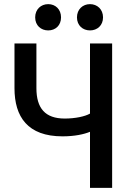

<svg xmlns="http://www.w3.org/2000/svg" viewBox="-20 -904 668 928"><path d="M522 4H415V-267C386 -255 341 -245 282 -245C114 -245 50 -339 50 -478V-694H156V-478C156 -381 198 -331 293 -331C343 -331 391 -341 415 -355V-694H522ZM275 -820C275 -781 248 -757 213 -757C178 -757 150 -781 150 -820C150 -859 178 -884 213 -884C248 -884 275 -859 275 -820ZM478 -820C478 -781 450 -757 415 -757C380 -757 352 -781 352 -820C352 -859 380 -884 415 -884C450 -884 478 -859 478 -820Z"/></svg>

Font: Repo Medium
Style: Regular
Weight: 500
Designer: Stefan Peev
Foundry: Context Ltd
Version: Version 1.502